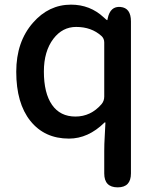

<svg xmlns="http://www.w3.org/2000/svg" viewBox="-20 -584 670 827"><path d="M487 223Q429 223 429 163V67Q429 36 431 5L434 -54Q434 -59 430 -56Q360 13 277 13Q172 13 111 -63Q50 -139 50 -275Q50 -404 122 -486Q190 -564 286 -564Q368 -564 427 -509Q440 -497 441.5 -497Q443 -497 444 -505Q455 -558 499 -554Q544 -550 544 -492V163Q544 223 487 223ZM417 -135Q429 -149 429 -168V-401Q429 -418 417 -429Q374 -468 308 -468Q249 -468 210 -417Q169 -363 169 -276Q169 -183 204 -132.5Q239 -82 305 -82Q371 -82 417 -135Z"/></svg>

Font: Resource Han Rounded JP Medium
Style: Regular
Weight: 500
Designer: Cyano Hao (round all glyphs); Ryoko NISHIZUKA 西塚涼子 (kana, bopomofo & ideographs); Paul D. Hunt (Latin, Greek & Cyrillic)
Foundry: Cyano Hao
Version: 0.990